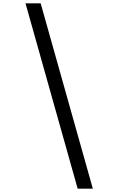

<svg xmlns="http://www.w3.org/2000/svg" viewBox="-20 -962 701 1152"><path d="M537 170H446L133 -942H224Z"/></svg>

Font: Parkinsans
Style: Regular
Weight: 400
Designer: Red Stone, Indian Type Foundry
Foundry: Indian Type Foundry
Version: Version 1.000